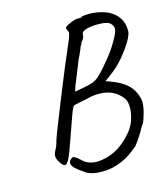

<svg xmlns="http://www.w3.org/2000/svg" viewBox="-111 -755 794 914"><g transform="rotate(-15 286.0 -298.0)"><path d="M142 -6Q142 -19 159 -29Q164 -32 176.5 -23.5Q189 -15 201 -3Q227 21 269 21Q287 21 317 14Q358 2 389.5 -21Q421 -44 450 -80Q468 -104 477 -133Q486 -162 486 -188Q486 -220 474 -235Q434 -289 360 -289Q328 -289 300 -281L242 -269Q240 -268 233 -266.5Q226 -265 211 -223Q196 -181 172 -113Q151 -52 139 -27.5Q127 -3 117 -3Q107 -3 93 -25Q82 -43 82 -56Q82 -69 91 -84Q96 -93 99.5 -102Q103 -111 107 -127Q120 -166 182.5 -321Q245 -476 280 -555Q305 -612 295 -615Q295 -618 292 -624Q289 -630 290 -633Q290 -639 318 -651Q346 -663 359 -661H365Q378 -661 378 -666Q380 -666 396.5 -668Q413 -670 432 -668Q499 -662 536 -629Q573 -596 572 -541Q571 -516 537 -467.5Q503 -419 469 -388Q453 -374 432.5 -358.5Q412 -343 406 -339L431 -330Q480 -312 508.5 -285.5Q537 -259 548 -215Q550 -205 550 -197Q550 -175 542.5 -147Q535 -119 526 -98Q520 -92 516 -85Q512 -78 511 -76Q510 -72 493 -45.5Q476 -19 463 -3Q413 40 374 54Q332 73 279 73Q230 73 205 57Q173 37 157.5 22Q142 7 142 -6ZM345 -348Q347 -349 357.5 -354.5Q368 -360 379 -371Q403 -393 438 -436.5Q473 -480 489 -510Q514 -551 514 -570Q514 -583 503 -594Q490 -610 441 -610Q409 -610 386 -604Q372 -600 365.5 -594.5Q359 -589 359 -578Q359 -563 343 -547Q342 -541 338.5 -535.5Q335 -530 334 -529Q334 -526 322 -499Q306 -468 292 -429Q254 -339 254 -328Q265 -330 298.5 -336.5Q332 -343 345 -348Z"/></g></svg>

Font: Caveat
Style: Regular
Weight: 400
Designer: Pablo Impallari
Foundry: Pablo Impallari
Version: Version 1.500; ttfautohint (v1.6)